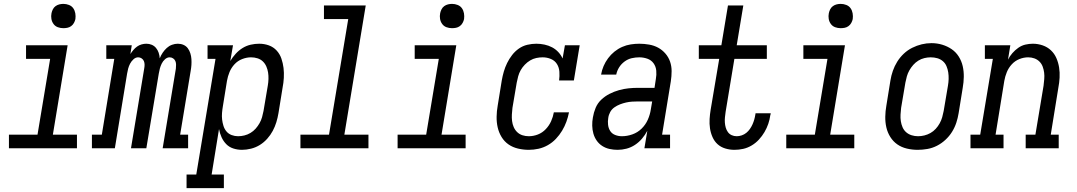

<svg xmlns="http://www.w3.org/2000/svg" viewBox="-20 -763 5540 988"><path d="M26 0V-70H173L238 -460H114V-530H328L252 -70H376V0ZM306 -618Q291 -618 277.5 -623Q264 -628 255.5 -639.5Q247 -651 244.5 -665.5Q242 -680 245 -695Q247 -705 252 -715Q257 -725 266 -731.5Q275 -738 285.5 -740.5Q296 -743 306 -743Q321 -743 335 -737.5Q349 -732 357 -720.5Q365 -709 367.5 -694.5Q370 -680 368 -665Q366 -655 360.5 -645Q355 -635 346 -628.5Q337 -622 326.5 -620Q316 -618 306 -618Z M453 0V-70H504L568 -460H527V-530H658L651 -485Q651 -485 651 -485Q651 -485 651 -485Q658 -496 666.5 -506Q675 -516 685.5 -523.5Q696 -531 708.5 -534.5Q721 -538 733 -538Q733 -538 733 -538Q733 -538 733 -538Q748 -538 761 -532.5Q774 -527 783 -516Q792 -505 796.5 -491.5Q801 -478 802 -463Q808 -478 817 -491.5Q826 -505 838 -516Q850 -527 865 -532.5Q880 -538 895 -538Q895 -538 895 -538Q895 -538 895 -538Q911 -538 924.5 -532Q938 -526 946.5 -514.5Q955 -503 959.5 -488.5Q964 -474 965 -459Q966 -444 965 -428.5Q964 -413 961 -397L907 -70H948V0H817L885 -410Q886 -420 886 -430Q886 -440 882.5 -448.5Q879 -457 871 -462.5Q863 -468 853 -468Q840 -468 829 -458Q818 -448 812 -435.5Q806 -423 802.5 -410Q799 -397 797 -384L733 0H654L722 -410Q724 -420 724 -430Q724 -440 720.5 -448.5Q717 -457 709 -462.5Q701 -468 691 -468Q678 -468 667 -458Q656 -448 649.5 -435.5Q643 -423 639.5 -410Q636 -397 634 -384L571 0Z M940 205V135H990L1089 -460H1048V-530H1179L1165 -449Q1177 -469 1193 -486.5Q1209 -504 1228.5 -516Q1248 -528 1270 -533Q1292 -538 1314 -538Q1314 -538 1314 -538Q1314 -538 1314 -538Q1340 -538 1363.5 -529.5Q1387 -521 1403.5 -503Q1420 -485 1428 -461.5Q1436 -438 1439 -413.5Q1442 -389 1440.5 -362.5Q1439 -336 1434 -311L1413 -181Q1409 -157 1402 -134Q1395 -111 1383.5 -89.5Q1372 -68 1355 -49Q1338 -30 1317 -17Q1296 -4 1272 2Q1248 8 1225 8Q1202 8 1180.5 1Q1159 -6 1144 -21.5Q1129 -37 1120 -57Q1111 -77 1107 -99L1069 135H1132V205ZM1205 -62Q1221 -62 1237.5 -66Q1254 -70 1269 -79Q1284 -88 1295.5 -101Q1307 -114 1315.5 -129Q1324 -144 1328.5 -160Q1333 -176 1336 -192L1358 -322Q1361 -339 1361.5 -356.5Q1362 -374 1359.5 -390Q1357 -406 1350.5 -421Q1344 -436 1332.5 -447Q1321 -458 1305 -463Q1289 -468 1272 -468Q1249 -468 1226 -459Q1203 -450 1186.5 -432Q1170 -414 1161 -392Q1152 -370 1148 -347L1127 -217Q1124 -200 1122.5 -182Q1121 -164 1123 -147.5Q1125 -131 1130 -115Q1135 -99 1145.5 -86.5Q1156 -74 1172 -68Q1188 -62 1205 -62Z M1526 0V-70H1673L1772 -665H1647V-735H1862L1752 -70H1876V0Z M2026 0V-70H2173L2238 -460H2114V-530H2328L2252 -70H2376V0ZM2306 -618Q2291 -618 2277.5 -623Q2264 -628 2255.5 -639.5Q2247 -651 2244.5 -665.5Q2242 -680 2245 -695Q2247 -705 2252 -715Q2257 -725 2266 -731.5Q2275 -738 2285.5 -740.5Q2296 -743 2306 -743Q2321 -743 2335 -737.5Q2349 -732 2357 -720.5Q2365 -709 2367.5 -694.5Q2370 -680 2368 -665Q2366 -655 2360.5 -645Q2355 -635 2346 -628.5Q2337 -622 2326.5 -620Q2316 -618 2306 -618Z M2701 8Q2673 8 2645.5 1.5Q2618 -5 2596.5 -20Q2575 -35 2561 -58Q2547 -81 2541 -107.5Q2535 -134 2535.5 -162.5Q2536 -191 2541 -219L2562 -349Q2566 -372 2572.5 -394.5Q2579 -417 2589.5 -438.5Q2600 -460 2615 -479.5Q2630 -499 2650 -513Q2670 -527 2693.5 -532.5Q2717 -538 2740 -538Q2761 -538 2782 -533.5Q2803 -529 2821 -519.5Q2839 -510 2853 -495Q2867 -480 2875 -462L2887 -530H2963L2933 -349H2857Q2860 -371 2858.5 -393.5Q2857 -416 2846 -433.5Q2835 -451 2815 -459.5Q2795 -468 2772 -468Q2756 -468 2739.5 -464.5Q2723 -461 2708 -452Q2693 -443 2680.5 -430Q2668 -417 2659.5 -402Q2651 -387 2646.5 -370.5Q2642 -354 2639 -338L2617 -208Q2615 -191 2614 -174Q2613 -157 2615 -140.5Q2617 -124 2623.5 -109Q2630 -94 2641.5 -83Q2653 -72 2668.5 -67Q2684 -62 2701 -62Q2725 -62 2748 -71Q2771 -80 2788.5 -98.5Q2806 -117 2816 -139.5Q2826 -162 2830 -185H2908Q2903 -160 2894.5 -136.5Q2886 -113 2872.5 -90.5Q2859 -68 2840.5 -48.5Q2822 -29 2799 -16Q2776 -3 2751 2.5Q2726 8 2701 8Z M3158 8Q3137 8 3116.5 3.5Q3096 -1 3079 -12Q3062 -23 3050.5 -39.5Q3039 -56 3033.5 -75.5Q3028 -95 3027.5 -116.5Q3027 -138 3031 -159Q3035 -184 3045 -208Q3055 -232 3074 -250Q3093 -268 3116.5 -280Q3140 -292 3165 -299Q3190 -306 3214.5 -308.5Q3239 -311 3263 -311H3348L3355 -357Q3359 -378 3357 -399.5Q3355 -421 3343 -437.5Q3331 -454 3311 -461Q3291 -468 3270 -468Q3250 -468 3230.5 -463.5Q3211 -459 3194 -446.5Q3177 -434 3166 -416.5Q3155 -399 3151 -379H3073Q3077 -402 3086 -423Q3095 -444 3109 -463Q3123 -482 3141.5 -497Q3160 -512 3181.5 -521.5Q3203 -531 3225.5 -534.5Q3248 -538 3270 -538Q3295 -538 3320.5 -533.5Q3346 -529 3367 -517.5Q3388 -506 3404 -487.5Q3420 -469 3428 -446Q3436 -423 3436 -397Q3436 -371 3432 -345L3387 -70H3428V0H3296L3311 -90Q3300 -69 3284 -50Q3268 -31 3247.5 -17.5Q3227 -4 3204 2Q3181 8 3158 8ZM3180 -62Q3207 -62 3234 -71.5Q3261 -81 3281.5 -101Q3302 -121 3313.5 -147Q3325 -173 3329 -200L3336 -241H3263Q3248 -241 3232.5 -240Q3217 -239 3201.5 -235.5Q3186 -232 3170.5 -226Q3155 -220 3141.5 -210.5Q3128 -201 3120 -186.5Q3112 -172 3110 -156Q3107 -139 3109 -121Q3111 -103 3120 -89Q3129 -75 3145.5 -68.5Q3162 -62 3180 -62Z M3759 8Q3735 8 3712 1Q3689 -6 3672.5 -21Q3656 -36 3646.5 -57.5Q3637 -79 3633.5 -102.5Q3630 -126 3631.5 -150.5Q3633 -175 3637 -199L3681 -460H3576V-530H3692L3726 -735H3805L3771 -530H3926V-460H3759L3714 -188Q3712 -174 3710.5 -160Q3709 -146 3710 -132.5Q3711 -119 3714.5 -106.5Q3718 -94 3725.5 -83.5Q3733 -73 3745 -67.5Q3757 -62 3771 -62Q3784 -62 3797 -66.5Q3810 -71 3820.5 -79.5Q3831 -88 3839 -99.5Q3847 -111 3852.5 -123.5Q3858 -136 3861.5 -148.5Q3865 -161 3867 -174Q3867 -176 3867.5 -177.5Q3868 -179 3868 -180H3946Q3946 -178 3945.5 -175.5Q3945 -173 3944 -171Q3941 -148 3933.5 -126Q3926 -104 3914 -83.5Q3902 -63 3885.5 -45Q3869 -27 3848 -14.5Q3827 -2 3804.5 3Q3782 8 3759 8Z M4026 0V-70H4173L4238 -460H4114V-530H4328L4252 -70H4376V0ZM4306 -618Q4291 -618 4277.5 -623Q4264 -628 4255.5 -639.5Q4247 -651 4244.5 -665.5Q4242 -680 4245 -695Q4247 -705 4252 -715Q4257 -725 4266 -731.5Q4275 -738 4285.5 -740.5Q4296 -743 4306 -743Q4321 -743 4335 -737.5Q4349 -732 4357 -720.5Q4365 -709 4367.5 -694.5Q4370 -680 4368 -665Q4366 -655 4360.5 -645Q4355 -635 4346 -628.5Q4337 -622 4326.5 -620Q4316 -618 4306 -618Z M4702 8Q4674 8 4646.5 1.5Q4619 -5 4597.5 -20Q4576 -35 4561.5 -58Q4547 -81 4541 -107.5Q4535 -134 4535.5 -162.5Q4536 -191 4541 -219L4562 -349Q4566 -374 4574.5 -398.5Q4583 -423 4597 -445.5Q4611 -468 4630.5 -486.5Q4650 -505 4674 -517Q4698 -529 4723 -535Q4748 -541 4773 -541Q4802 -541 4828.5 -533Q4855 -525 4877 -510Q4899 -495 4913.5 -472Q4928 -449 4934 -422.5Q4940 -396 4939.5 -367.5Q4939 -339 4934 -311L4913 -181Q4909 -156 4901 -131.5Q4893 -107 4879 -84.5Q4865 -62 4845 -43.5Q4825 -25 4801.5 -13Q4778 -1 4752.5 3.5Q4727 8 4702 8ZM4704 -62Q4720 -62 4736.5 -66Q4753 -70 4768 -78.5Q4783 -87 4795 -100Q4807 -113 4815.5 -128.5Q4824 -144 4828.5 -160Q4833 -176 4836 -192L4858 -322Q4861 -339 4861.5 -356.5Q4862 -374 4859.5 -390.5Q4857 -407 4850.5 -422.5Q4844 -438 4831.5 -448.5Q4819 -459 4803 -463.5Q4787 -468 4769 -468Q4753 -468 4736.5 -464Q4720 -460 4705.5 -451Q4691 -442 4679.5 -429Q4668 -416 4659.5 -401Q4651 -386 4646.5 -370Q4642 -354 4639 -338L4617 -208Q4615 -191 4614 -173.5Q4613 -156 4615.5 -139.5Q4618 -123 4624.5 -108Q4631 -93 4643 -82.5Q4655 -72 4671 -67Q4687 -62 4704 -62Z M4974 0V-70H5024L5089 -460H5048V-530H5179L5167 -456Q5176 -474 5189.5 -489.5Q5203 -505 5220 -517Q5237 -529 5256.5 -533.5Q5276 -538 5295 -538Q5321 -538 5345.5 -529.5Q5370 -521 5388 -504Q5406 -487 5416 -464Q5426 -441 5430 -415.5Q5434 -390 5432.5 -363.5Q5431 -337 5426 -311L5387 -70H5428V0H5258V-70H5308L5350 -322Q5352 -339 5353.5 -356Q5355 -373 5353 -389Q5351 -405 5345.5 -420Q5340 -435 5329 -446Q5318 -457 5303 -462.5Q5288 -468 5271 -468Q5248 -468 5225.5 -459Q5203 -450 5186.5 -432Q5170 -414 5161 -392Q5152 -370 5148 -347L5103 -70H5144V0Z"/></svg>

Font: Iosevka Slab Oblique
Style: Regular
Weight: 400
Italic angle: -9°
Monospace: yes
Designer: Belleve Invis
Foundry: Belleve Invis
Version: Version 11.1.1; ttfautohint (v1.8.3)